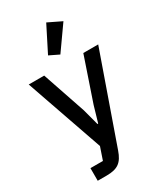

<svg xmlns="http://www.w3.org/2000/svg" viewBox="-242 -884 997 1173"><g transform="rotate(-30 257.0 -297.5)"><path d="M397 -520H502L283 103Q274 129 262.5 147.5Q251 166 235.5 177.5Q220 189 198 194.5Q176 200 146 200H83V111H171L201 23L12 -520H121L225 -214L255 -101H260L293 -214ZM271 -582 203 -615 294 -795 389 -749Z"/></g></svg>

Font: IBM Plex Sans Hebrew Medm
Style: Regular
Weight: 500
Designer: Mike Abbink, Paul van der Laan, Pieter van Rosmalen, Yanek Iontef
Foundry: Bold Monday
Version: Version 1.3